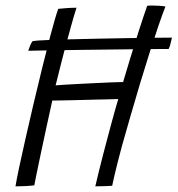

<svg xmlns="http://www.w3.org/2000/svg" viewBox="-20 -673 642 694"><path d="M589.5 -496Q556.5 -496 506.5 -495.5Q456.5 -495 398.2 -494.2Q340 -493.5 281.2 -492.8Q222.5 -492 170.5 -491.2Q118.5 -490.5 82 -489.5Q84.5 -497.5 88.8 -508Q93 -518.5 98 -524.5Q111 -526.5 146.2 -528Q181.5 -529.5 230.2 -530.8Q279 -532 333.2 -533.2Q387.5 -534.5 440 -535.2Q492.5 -536 535 -536.5Q577.5 -537 601.5 -537Q601 -535 599.2 -527Q597.5 -519 595 -510.2Q592.5 -501.5 589.5 -496ZM36 0.5Q39.5 -22 49.2 -67.8Q59 -113.5 72.5 -173.2Q86 -233 101.5 -298.8Q117 -364.5 132.5 -427.5Q148 -490.5 161.5 -542Q170 -573.5 177.2 -599Q184.5 -624.5 190.5 -641Q195 -641.5 203.8 -642.2Q212.5 -643 222 -643.8Q231.5 -644.5 241 -644.8Q250.5 -645 256.5 -645Q247.5 -617 237.5 -580.8Q227.5 -544.5 218 -509.5Q209 -475.5 201.2 -445Q193.5 -414.5 188.2 -393Q183 -371.5 181 -364.5Q192.5 -365.5 216.8 -367Q241 -368.5 271.5 -370Q302 -371.5 332.5 -373Q363 -374.5 387.8 -375.5Q412.5 -376.5 425 -376.5Q435.5 -412.5 450.8 -462.5Q466 -512.5 482.2 -563Q498.5 -613.5 512 -652Q514.5 -652.5 519.2 -652.8Q524 -653 530 -653Q542.5 -653 557 -652Q571.5 -651 578 -649.5Q568 -624.5 553.2 -581.2Q538.5 -538 521.2 -484Q504 -430 486.2 -371Q468.5 -312 451.8 -254Q435 -196 421 -146Q413 -116.5 406 -89Q399 -61.5 393.8 -39.2Q388.5 -17 385.5 -1.5Q378.5 -1 367.5 -0.5Q356.5 0 344.8 0.2Q333 0.5 324.5 0.5Q337.5 -55.5 352.5 -113.5Q367.5 -171.5 381.8 -224Q396 -276.5 407.5 -315Q397 -314.5 373.2 -314Q349.5 -313.5 319 -312.8Q288.5 -312 258 -311.2Q227.5 -310.5 203.5 -310Q179.5 -309.5 169 -309.5Q159.5 -266 148.2 -214.5Q137 -163 127.2 -116.5Q117.5 -70 111 -38.8Q104.5 -7.5 104 -3Q99.5 -2.5 91.8 -1.8Q84 -1 73.8 -0.5Q63.5 0 53.5 0.2Q43.5 0.5 36 0.5Z"/></svg>

Font: Grandstander Thin ExtraLight
Style: Italic
Weight: 250
Italic angle: -15°
Version: Version 1.200